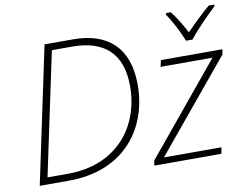

<svg xmlns="http://www.w3.org/2000/svg" viewBox="-81 -877 1264 990"><g transform="rotate(-10 551.0 -382.0)"><path d="M922 -606H957C989 -649 1057 -717 1098 -756L1099 -764H1069C1028 -729 981 -683 945 -646C925 -683 898 -730 871 -764H846L844 -756C872 -716 907 -649 922 -606ZM50 0H202C497 0 638 -201 638 -426C638 -620 531 -714 351 -714H201ZM204 -36H97L233 -678H340C503 -678 598 -600 598 -426C598 -215 462 -36 204 -36ZM650 0H1001L1007 -33H706L1095 -503L1100 -530H778L770 -496H1042L654 -26Z"/></g></svg>

Font: Noto Sans ExtraLight
Style: Italic
Weight: 200
Italic angle: -12°
Designer: Monotype Design Team
Foundry: Monotype Imaging Inc.
Version: Version 2.013